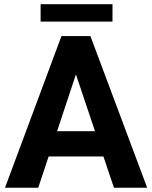

<svg xmlns="http://www.w3.org/2000/svg" viewBox="-20 -880 713 900"><path d="M247.6 -265.1H425.3L335.9 -531.2ZM464.8 -146.5H208L159.2 0H3.4L268.1 -710.9H403.8L669.9 0H514.2ZM507.3 -778.8H170.4V-860.4H507.3Z"/></svg>

Font: MAUL Bold
Style: Bold
Weight: 700
Designer: MAUL
Version: Version 1.0; 2020; ttfautohint (v1.8.3)